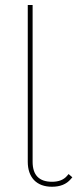

<svg xmlns="http://www.w3.org/2000/svg" viewBox="-20 -730 312 753"><path d="M249 -47.4 263.7 -34.7 257.3 -27.3Q231.9 2.4 184.1 2.4Q138.7 2.4 113.3 -23.9Q88.9 -50.3 88.9 -95.7V-710.4H107.9V-95.7Q107.9 -17.1 184.1 -17.1Q223.1 -17.1 242.7 -40Z"/></svg>

Font: Fortheenas_01
Style: Regular
Weight: 100
Designer: Situjuh Nazara
Version: Version 1.10 September 8, 2014